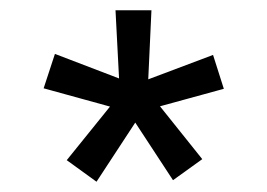

<svg xmlns="http://www.w3.org/2000/svg" viewBox="-20 -736 521 374"><path d="M317 -385 222 -530 266 -561 374 -426ZM168 -382 110 -424 219 -559 263 -527ZM232 -518 65 -564 87 -631 249 -569ZM214 -543 205 -716H275L267 -543ZM248 -517 233 -568 395 -629 416 -563Z"/></svg>

Font: Figtree
Style: Regular
Weight: 400
Designer: Erik Kennedy
Foundry: Erik Kennedy
Version: Version 2.002